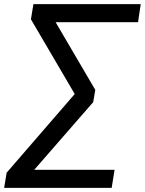

<svg xmlns="http://www.w3.org/2000/svg" viewBox="-39 -725 698 925"><path d="M-19 180 -7 107 321 -272 110 -632 122 -705H639L626 -618H229L420 -292L410 -233L126 93H513L499 180Z"/></svg>

Font: Mulish SemiBold
Style: Italic
Weight: 600
Italic angle: -9°
Designer: Vernon Adams
Foundry: Vernon Adams
Version: Version 3.603; ttfautohint (v1.8.3)